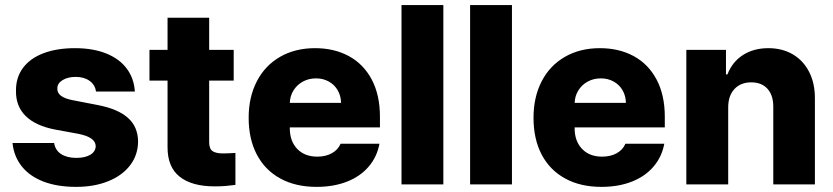

<svg xmlns="http://www.w3.org/2000/svg" viewBox="-20 -727 3284 757"><path d="M278.3 -423.8Q247.1 -423.8 226.3 -410.9Q205.6 -397.9 206.1 -377.9Q204.6 -343.8 266.6 -332L367.2 -312.5Q446.3 -296.9 485.1 -261.7Q523.9 -226.6 524.4 -168.9Q523.9 -115.7 492.9 -75.2Q461.9 -34.7 406.7 -12.5Q351.6 9.8 280.3 9.8Q205.6 9.8 151.1 -11.2Q96.7 -32.2 65.7 -71.3Q34.7 -110.4 29.3 -163.1H193.4Q197.8 -134.8 220.9 -119.6Q244.1 -104.5 281.2 -104.5Q315.4 -104.5 336.2 -116.9Q356.9 -129.4 357.4 -151.4Q356.4 -168.9 340.3 -180.4Q324.2 -191.9 290 -199.2L199.2 -215.8Q121.1 -230.5 81.5 -269.3Q42 -308.1 43 -369.1Q42.5 -421.4 70.6 -459.2Q98.6 -497.1 151.4 -517.1Q204.1 -537.1 275.4 -537.1Q346.2 -537.1 398.2 -516.4Q450.2 -495.6 479.2 -457.3Q508.3 -418.9 511.7 -366.2H358.4Q355 -392.6 333.3 -408.2Q311.5 -423.8 278.3 -423.8Z M901.4 -409.2H804.7V-166Q804.7 -140.6 817.9 -131.3Q831.1 -122.1 858.4 -122.1Q878.9 -122.1 908.2 -124V2Q886.2 4.9 868.9 6.3Q851.6 7.8 826.2 7.8Q736.3 7.8 688.2 -30.5Q640.1 -68.8 640.6 -147.5V-409.2H569.3V-530.3H640.6V-657.2H804.7V-530.3H901.4Z M960.4 -262.7Q960.4 -344.2 992.7 -406.5Q1024.9 -468.8 1084.2 -502.9Q1143.6 -537.1 1222.2 -537.1Q1297.4 -537.1 1355.2 -505.9Q1413.1 -474.6 1445.6 -413.6Q1478 -352.5 1478 -266.6V-224.6H1122.6V-221.7Q1122.6 -170.4 1151.9 -139.9Q1181.2 -109.4 1231 -109.4Q1264.2 -109.4 1288.3 -122.8Q1312.5 -136.2 1322.8 -160.2H1476.1Q1466.3 -108.4 1433.6 -70.1Q1400.9 -31.7 1348.4 -11Q1295.9 9.8 1228 9.8Q1145.5 9.8 1085.2 -23.2Q1024.9 -56.2 992.7 -117.4Q960.4 -178.7 960.4 -262.7ZM1324.7 -321.3Q1324.2 -349.1 1311.5 -371.1Q1298.8 -393.1 1276.4 -405.5Q1253.9 -418 1226.1 -418Q1197.3 -418 1174.1 -405.3Q1150.9 -392.6 1137.2 -370.6Q1123.5 -348.6 1122.6 -321.3Z M1728 0H1563V-707H1728Z M1998.5 0H1833.5V-707H1998.5Z M2083.5 -262.7Q2083.5 -344.2 2115.7 -406.5Q2147.9 -468.8 2207.3 -502.9Q2266.6 -537.1 2345.2 -537.1Q2420.4 -537.1 2478.3 -505.9Q2536.1 -474.6 2568.6 -413.6Q2601.1 -352.5 2601.1 -266.6V-224.6H2245.6V-221.7Q2245.6 -170.4 2274.9 -139.9Q2304.2 -109.4 2354 -109.4Q2387.2 -109.4 2411.4 -122.8Q2435.5 -136.2 2445.8 -160.2H2599.1Q2589.4 -108.4 2556.6 -70.1Q2523.9 -31.7 2471.4 -11Q2418.9 9.8 2351.1 9.8Q2268.6 9.8 2208.3 -23.2Q2147.9 -56.2 2115.7 -117.4Q2083.5 -178.7 2083.5 -262.7ZM2447.8 -321.3Q2447.3 -349.1 2434.6 -371.1Q2421.9 -393.1 2399.4 -405.5Q2377 -418 2349.1 -418Q2320.3 -418 2297.1 -405.3Q2273.9 -392.6 2260.3 -370.6Q2246.6 -348.6 2245.6 -321.3Z M2851.1 0H2686V-530.3H2842.3V-433.6H2848.1Q2866.7 -482.4 2908.9 -509.8Q2951.2 -537.1 3009.3 -537.1Q3064.5 -537.1 3106.2 -512.5Q3147.9 -487.8 3170.7 -442.6Q3193.4 -397.5 3192.9 -337.9V0H3028.8V-306.6Q3028.8 -351.6 3005.9 -377Q2982.9 -402.3 2941.9 -402.3Q2900.4 -402.3 2875.7 -376Q2851.1 -349.6 2851.1 -303.7Z"/></svg>

Font: WEMIX Pretendard ExtraBold
Style: Regular
Weight: 800
Designer: Base glyphs from Inter by Rasmus Andersson; Hangeul glyphs from Noto Sans CJK(Source Han Sans) by Jang Soo-young and Kan
Foundry: Kil Hyung-jin
Version: Version 1.000